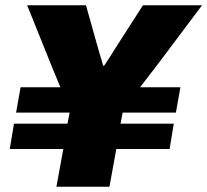

<svg xmlns="http://www.w3.org/2000/svg" viewBox="-20 -708 786 728"><path d="M194 0 220 -143H17L33 -239H236L244 -281H41L58 -377H209Q202 -394 194.5 -412Q187 -430 180 -447L83 -688H306L351 -528Q354 -517 357.5 -505.5Q361 -494 364.5 -482.5Q368 -471 371 -459H375Q383 -471 390.5 -482.5Q398 -494 405.5 -506Q413 -518 420 -529L522 -688H746L587 -476Q569 -452 549.5 -427Q530 -402 511 -377H664L647 -281H445L437 -239H639L623 -143H421L395 0Z"/></svg>

Font: Archivo SemiBold Black
Style: Italic
Weight: 900
Italic angle: -10°
Version: Version 2.001